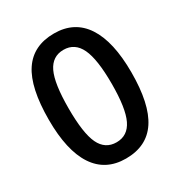

<svg xmlns="http://www.w3.org/2000/svg" viewBox="-173 -846 917 977"><g transform="rotate(-30 285.5 -357.5)"><path d="M527.8 -356.9Q527.8 -170.9 468 -80.6Q408.2 9.8 285.2 9.8Q166 9.8 104.5 -83.5Q43 -176.8 43 -356.9Q43 -545.9 102.8 -635.5Q162.6 -725.1 285.2 -725.1Q404.8 -725.1 466.3 -631.3Q527.8 -537.6 527.8 -356.9ZM159.2 -356.9Q159.2 -210.9 189.2 -148.4Q219.2 -85.9 285.2 -85.9Q351.1 -85.9 381.6 -149.4Q412.1 -212.9 412.1 -356.9Q412.1 -500.5 381.6 -564.7Q351.1 -628.9 285.2 -628.9Q219.2 -628.9 189.2 -565.9Q159.2 -502.9 159.2 -356.9Z"/></g></svg>

Font: f41947593470240   
Style: Regular
Weight: 600
Foundry: Ascender Corporation
Version: Version 1.10